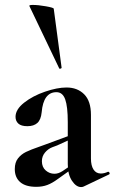

<svg xmlns="http://www.w3.org/2000/svg" viewBox="-20 -751 465 779"><path d="M309 8Q289 8 272 -17.5Q255 -43 255 -85V-255Q255 -319 244.5 -348Q234 -377 209 -377Q156 -377 149 -295Q146 -265 131.5 -252Q117 -239 91 -239Q66 -239 54.5 -249.5Q43 -260 43 -277Q43 -307 78 -334.5Q113 -362 162.5 -379Q212 -396 250 -396Q294 -396 321.5 -368.5Q349 -341 349 -285V-108Q349 -79 359.5 -63Q370 -47 389 -47Q403 -47 418 -54H419Q423 -54 424.5 -49.5Q426 -45 422 -43L319 6Q315 8 309 8ZM40 -65Q40 -92 53 -108.5Q66 -125 85.5 -134.5Q105 -144 140 -156L165 -165L265 -202L269 -187L212 -161Q209 -160 192 -153.5Q175 -147 162.5 -132Q150 -117 150 -97Q150 -73 165.5 -59.5Q181 -46 201 -46Q217 -46 234 -57L284 -91L285 -75L215 -25Q192 -8 172 -0.5Q152 7 127 7Q84 7 62 -12Q40 -31 40 -65ZM113 -731Q135 -731 166 -725.5Q197 -720 198 -716L230 -476Q230 -474 225.5 -472.5Q221 -471 220 -474L99 -727Q98 -731 113 -731Z"/></svg>

Font: Cormorant Garamond
Style: Bold
Weight: 700
Designer: Christian Thalmann (Catharsis Fonts)
Foundry: Catharsis Fonts
Version: Version 4.000